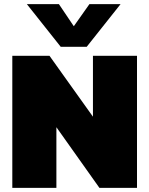

<svg xmlns="http://www.w3.org/2000/svg" viewBox="-20 -916 728 936"><path d="M275.9 -688 110.8 -896H267.1L339.8 -788.1L416 -896H567.9L402.8 -688ZM40 0V-644H221.2L433.1 -347.2V-644H647.9V0H464.8L254.9 -295.9V0Z"/></svg>

Font: Kanit ExtraBold
Style: Regular
Weight: 800
Designer: Katatrad Team
Foundry: CadsonDemak
Version: Version 1.000;PS 001.000;hotconv 1.0.88;makeotf.lib2.5.64775